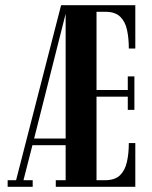

<svg xmlns="http://www.w3.org/2000/svg" viewBox="-20 -720 584 740"><path d="M9.5 0V-25.5H42L215.5 -700H501.5V-533H476.5Q476.5 -573 469.5 -605Q462.5 -637 443 -655.8Q423.5 -674.5 386.5 -674.5H352V-373H472.5V-425.5H498V-296.5H472.5V-347.5H352V-25.5H385Q423 -25.5 442.5 -44.5Q462 -63.5 469.2 -96Q476.5 -128.5 476.5 -168.5H501.5V0H195V-25.5H233V-160.5H105L70.5 -25.5H106V0ZM111.5 -186H233V-667Z"/></svg>

Font: Imbue 50pt
Style: Bold
Weight: 700
Designer: Tyler Finck
Foundry: Etcetera Type Company
Version: Version 1.102; ttfautohint (v1.8.3)